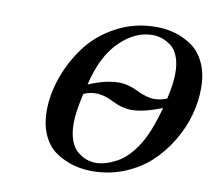

<svg xmlns="http://www.w3.org/2000/svg" viewBox="-80 -801 1025 915"><g transform="rotate(10 432.5 -343.0)"><path d="M159.2 -226.1Q159.2 -304.2 188.5 -387.2Q217.8 -470.2 272 -542.7Q326.2 -615.2 413.6 -661.6Q501 -708 605 -708Q650.9 -708 692.9 -696.5Q734.9 -685.1 775.4 -658.4Q815.9 -631.8 840.6 -579.8Q865.2 -527.8 865.2 -457Q865.2 -392.1 846.7 -325.4Q828.1 -258.8 790.5 -196.3Q752.9 -133.8 700.9 -85.4Q648.9 -37.1 576.4 -7.6Q503.9 22 420.9 22Q375 22 332.5 10.5Q290 -1 249 -27.1Q208 -53.2 183.6 -104.2Q159.2 -155.3 159.2 -226.1ZM295.9 -189Q295.9 -140.1 308.8 -105Q321.8 -69.8 344 -52.5Q366.2 -35.2 387.7 -27.6Q409.2 -20 432.1 -20Q477.1 -20 531.5 -49.1Q585.9 -78.1 630.9 -149.9Q670.9 -213.9 703.1 -333Q613.3 -297.9 557.1 -297.9Q510.3 -297.9 463.1 -322Q416 -346.2 377 -346.2Q344.7 -346.2 316.9 -333Q295.9 -240.7 295.9 -189ZM329.1 -380.9Q411.1 -416 475.1 -416Q521 -416 568.6 -392.1Q616.2 -368.2 654.8 -368.2Q682.6 -368.2 714.8 -380.9Q731.9 -455.1 731.9 -506.8Q731.9 -553.7 718.5 -587.4Q705.1 -621.1 682.6 -637Q660.2 -652.8 638.7 -659.9Q617.2 -667 594.2 -667Q509.3 -667 435.3 -593.5Q361.3 -520 329.1 -380.9Z"/></g></svg>

Font: CMU Serif
Style: BoldItalic
Weight: 700
Italic angle: -14.04°
Version: Version 0.7.0